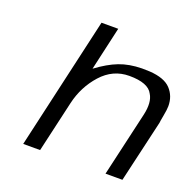

<svg xmlns="http://www.w3.org/2000/svg" viewBox="-123 -823 962 950"><g transform="rotate(20 358.0 -348.0)"><path d="M95 0 254 -696H342L290 -467Q349 -511 401 -531Q453 -551 520 -552Q547 -552 561 -551Q639 -546 672.5 -510Q706 -474 706 -421Q706 -403 699.5 -369Q693 -335 693 -329L617 -1H528L606 -340Q622 -410 598 -448Q574 -496 474 -496Q388 -496 327.5 -428.5Q267 -361 246 -270L184 0Z"/></g></svg>

Font: Coval
Style: Light Italic
Weight: 300
Foundry: Context Ltd
Version: Version 001.000